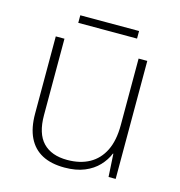

<svg xmlns="http://www.w3.org/2000/svg" viewBox="-99 -735 781 833"><g transform="rotate(15 291.0 -318.0)"><path d="M492 -530V0H460L454 -103H452Q440 -73 415.5 -47Q391 -21 353.5 -5.5Q316 10 264 10Q204 10 163.5 -11.5Q123 -33 102 -76Q81 -119 81 -183V-530H120V-187Q120 -104 158 -64.5Q196 -25 267 -25Q325 -25 366.5 -48Q408 -71 430.5 -116.5Q453 -162 453 -232V-530ZM424 -646V-612H160V-646Z"/></g></svg>

Font: Noto Sans Armenian ExtraLight
Style: Regular
Weight: 250
Designer: Monotype Design Team
Foundry: Monotype Imaging Inc.
Version: Version 2.007